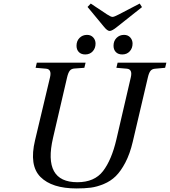

<svg xmlns="http://www.w3.org/2000/svg" viewBox="-20 -1044 955 1079"><path d="M618 -787Q618 -814 635 -831Q652 -848 677 -848Q699 -848 712 -833.5Q725 -819 725 -799Q725 -773 709 -755.5Q693 -738 667 -738Q644 -738 631 -751.5Q618 -765 618 -787ZM410 -787Q410 -814 427 -831Q444 -848 469 -848Q491 -848 504 -833.5Q517 -819 517 -799Q517 -773 501 -755.5Q485 -738 459 -738Q436 -738 423 -751.5Q410 -765 410 -787ZM177 -256 261 -609Q272 -655 239 -658L180 -663L187 -692H461L454 -663L399 -659Q381 -658 372 -646.5Q363 -635 357 -609L278 -269Q220 -20 415 -20Q511 -20 559 -82.5Q607 -145 634 -260L715 -609Q726 -655 693 -658L634 -663L641 -692H915L908 -663L853 -658Q835 -657 826 -646Q817 -635 811 -609L726 -247Q710 -179 684.5 -130.5Q659 -82 630.5 -54Q602 -26 563.5 -10Q525 6 490.5 10.5Q456 15 410 15Q272 15 207.5 -49.5Q143 -114 177 -256ZM472 -1005 490 -1024 580 -964Q603 -949 612 -949Q622 -949 648 -963L765 -1024L778 -1004L638 -893Q610 -870 596 -870Q583 -870 563 -895Z"/></svg>

Font: Lingua Franca
Style: Italic
Weight: 400
Italic angle: -13°
Version: Version 1.19